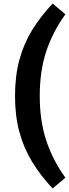

<svg xmlns="http://www.w3.org/2000/svg" viewBox="-20 -811 390 1087"><path d="M65 -268Q65 -381 90 -473Q115 -565 163 -642.5Q211 -720 278 -791L350 -730Q277 -628 241 -517.5Q205 -407 205 -268Q205 -129 241 -18Q277 93 350 195L278 256Q211 185 163 107Q115 29 90 -63Q65 -155 65 -268Z"/></svg>

Font: Radio Canada
Style: Bold
Weight: 700
Designer: Charles Daoud, Etienne Aubert Bonn, Alexandre Saumier Demers, Jacques Le Bailly
Foundry: Radio-Canada
Version: Version 2.104; ttfautohint (v1.8.4.7-5d5b);gftools[0.9.28.de